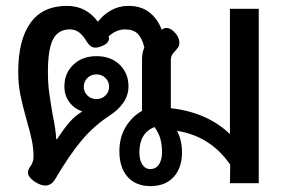

<svg xmlns="http://www.w3.org/2000/svg" viewBox="-20 -623 959 653"><path d="M386 -109Q386 -155 407 -190.5Q428 -226 463 -246V-418Q463 -446 471 -461Q464 -492 449 -507.5Q434 -523 405 -523Q375 -523 349 -499Q353 -491 348 -482Q343 -473 328 -467Q315 -461 304 -461Q288 -461 276 -480Q263 -502 249.5 -512.5Q236 -523 217 -523Q178 -523 160.5 -489.5Q143 -456 143 -379Q143 -339 147 -310Q151 -281 159 -233Q170 -182 171 -150H174Q197 -185 216 -207Q235 -229 260 -244Q233 -253 216 -275.5Q199 -298 199 -329Q199 -374 229.5 -403Q260 -432 308 -432Q357 -432 387 -403Q417 -374 417 -329Q417 -271 350 -228Q297 -193 256 -143.5Q215 -94 169 -16Q156 8 133 8Q119 8 98 -5Q75 -21 75 -36Q75 -47 86 -61Q94 -74 94 -91Q94 -118 88.5 -145Q83 -172 71 -213Q57 -263 49.5 -299.5Q42 -336 42 -379Q42 -487 83.5 -545Q125 -603 208 -603Q273 -603 313 -549Q331 -573 358 -588Q385 -603 416 -603Q460 -603 488 -581Q516 -559 530 -522Q538 -528 546 -528Q558 -528 570 -517Q590 -498 590 -478Q590 -469 587 -464Q584 -459 577 -451Q569 -443 565 -436Q561 -429 561 -416V-255Q685 -241 762 -167V-593H860V0H762L763 -63Q696 -160 582 -178Q599 -146 599 -105Q599 -52 570.5 -21Q542 10 492 10Q442 10 414 -21.5Q386 -53 386 -109ZM351 -328Q351 -346 338.5 -358Q326 -370 308 -370Q290 -370 277.5 -358Q265 -346 265 -328Q265 -310 277.5 -298Q290 -286 308 -286Q326 -286 338.5 -298Q351 -310 351 -328ZM531 -105Q531 -132 525 -152.5Q519 -173 505 -191Q454 -170 454 -105Q454 -79 464 -63.5Q474 -48 491 -48Q510 -48 520.5 -63.5Q531 -79 531 -105Z"/></svg>

Font: Niramit Medium
Style: Regular
Weight: 500
Designer: Katatrad Aksorn Co.,Ltd.
Foundry: Cadson Demak Co.,Ltd.
Version: Version 1.000; ttfautohint (v1.6)